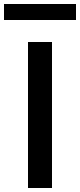

<svg xmlns="http://www.w3.org/2000/svg" viewBox="-33 -940 400 960"><path d="M-13 -840V-920H347V-840ZM107 0V-730H227V0Z"/></svg>

Font: M PLUS 1p Medium
Style: Regular
Weight: 500
Version: Version 1.062